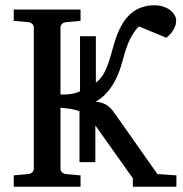

<svg xmlns="http://www.w3.org/2000/svg" viewBox="-20 -707 692 727"><path d="M209 -350V-602C209 -614 218 -622 230 -623L285 -628V-671H32V-628L87 -623C99 -622 108 -614 108 -602V-69C108 -57 99 -49 87 -48L32 -43V0H285V-43L230 -48C218 -49 209 -57 209 -69V-299C235 -297 259 -294 281 -286V-93H341V-232L483 -32V0H648V-43L576 -48L412 -281C396 -304 377 -319 342 -322C392 -349 424 -405 441 -466C456 -521 470 -571 506 -607L610 -564C628 -579 647 -601 647 -629C647 -636 645 -643 641 -650C628 -672 600 -687 565 -687C485 -687 447 -634 424 -577C400 -517 393 -430 343 -394V-570H283V-361C259 -351 243 -349 211 -349Z"/></svg>

Font: Veleka
Style: Regular
Weight: 400
Designer: Stefan Peev, Context Ltd, 2016; SIL International, 1997-2014.
Foundry: Stefan Peev, Context Ltd, 2016
Version: Version 1.000